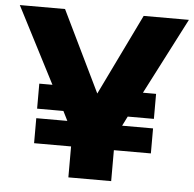

<svg xmlns="http://www.w3.org/2000/svg" viewBox="-71 -751 812 803"><g transform="rotate(5 335.0 -350.0)"><path d="M-20 -700.2H169.9L335 -359.9L500 -700.2H689.9L524.9 -379.9H580.1V-274.9H470.2L450.2 -234.9H580.1V-129.9H424.8V0H245.1V-129.9H89.8V-234.9H220.2L200.2 -274.9H89.8V-379.9H145Z"/></g></svg>

Font: Russo One
Style: Regular
Weight: 400
Designer: Jovanny lemonad
Foundry: Jovanny Lemonad
Version: Version 1.000